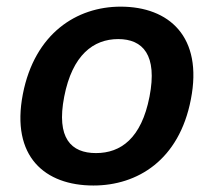

<svg xmlns="http://www.w3.org/2000/svg" viewBox="-20 -560 660 592"><path d="M568.5 -253.5C606.5 -447 501 -539.5 352 -539.5C216.5 -539.5 87 -457 50.5 -270C13 -76.5 119 12 268 12C404 12 532.5 -66.5 568.5 -253.5ZM441 -262C416 -133.5 352.5 -88 276 -88C199.5 -88 153 -133.5 178 -262C203 -390.5 268 -439.5 344.5 -439.5C420.5 -439.5 466 -390.5 441 -262Z"/></svg>

Font: Monaspace Neon SemiBold
Style: Italic
Weight: 600
Italic angle: -11°
Designer: Riley Cran & the Lettermatic Team
Foundry: Lettermatic
Version: Version 1.200 (Monaspace Neon)